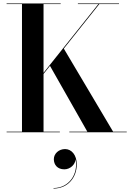

<svg xmlns="http://www.w3.org/2000/svg" viewBox="-20 -770 764 1118"><path d="M18.5 -3.5V0H328.5V-3.5H233.5V-339.5L271 -386.5L488.5 -3.5H383.5V0H718V-3.5H638.5L351.5 -487L558.5 -746.5H673V-750H433.5V-746.5H553L233.5 -346V-746.5H333.5V-750H18.5V-746.5H108V-3.5ZM293.5 157C293.5 189.5 314.5 216 354.5 216C389.5 216 418.5 187.5 420 157.5C437 244.5 381 325 291.5 325V328C376.5 328 427 261.5 427 188C427 131.5 396 98 359 98C322.5 98 293.5 124.5 293.5 157Z"/></svg>

Font: Bodoni* 48pt Medium
Style: Regular
Weight: 500
Version: Version 2.3